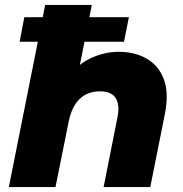

<svg xmlns="http://www.w3.org/2000/svg" viewBox="-20 -762 745 782"><path d="M463 -551Q530 -551 578.5 -522.5Q627 -494 647.5 -438.5Q668 -383 652 -300L592 0H402L458 -282Q469 -334 451.5 -362Q434 -390 387 -390Q338 -390 305.5 -360Q273 -330 260 -268L206 0H16L164 -742H354L284 -391L249 -434Q288 -495 345.5 -523Q403 -551 463 -551ZM60 -592 79 -692H505L485 -592Z"/></svg>

Font: Montserrat Thin ExtraBold
Style: Italic
Weight: 800
Italic angle: -11.3°
Version: Version 9.000